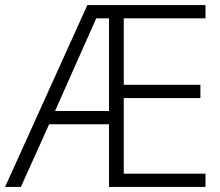

<svg xmlns="http://www.w3.org/2000/svg" viewBox="-21 -734 863 754"><path d="M786 0H407V-246H172L61 0H-1L322 -714H786V-662H465V-401H766V-349H465V-52H786ZM195 -298H407V-662H357Z"/></svg>

Font: Noto Sans Arabic Light
Style: Regular
Weight: 300
Designer: Monotype Design Team, Nadine Chahine, Nizar Qandah and Khaled Hosny
Foundry: Monotype Imaging Inc.
Version: Version 2.012; ttfautohint (v1.8.4.7-5d5b)